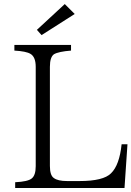

<svg xmlns="http://www.w3.org/2000/svg" viewBox="-20 -935 647 945"><path d="M50.8 -713.9H329.6V-686Q268.1 -681.2 245.6 -668Q225.6 -653.8 225.6 -606V-118.2Q225.6 -72.3 244.6 -59.1Q264.2 -43.9 310.5 -43.9H371.6Q488.8 -43.9 526.4 -82Q567.9 -122.1 578.6 -225.1H607.4L592.8 -9.8H54.7V-38.1Q117.7 -41 136.7 -57.1Q155.8 -72.8 155.8 -117.2V-606Q155.8 -654.8 129.9 -669.9Q109.4 -682.6 50.8 -686ZM298.8 -915 347.7 -866.2 184.6 -762.2 161.6 -788.1Z"/></svg>

Font: I.Ming
Style: Regular
Weight: 400
Designer: Ichiten Fonts Project
Version: Version 5.10 Mar 24, 2018